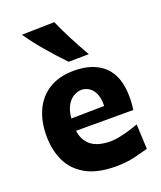

<svg xmlns="http://www.w3.org/2000/svg" viewBox="-160 -973 910 1088"><g transform="rotate(-20 295.5 -429.0)"><path d="M349.8 15.1Q414.1 15.1 462.8 2.9Q511.6 -9.3 546.9 -18.7L540.2 -168.6Q512.2 -158.2 480.6 -149Q449.1 -139.8 420.4 -134.4Q391.8 -128.9 371.7 -128.9Q293 -128.9 252.7 -161.1Q212.4 -193.4 205.2 -252H550.1Q552.6 -269.2 554.1 -286.8Q555.7 -304.4 555.7 -327Q555.7 -453.8 490.9 -515.1Q426.1 -576.5 310.2 -576.5Q219.9 -576.5 159 -538.7Q98.1 -501 67.7 -434.6Q37.3 -368.2 37.3 -281.9Q37.3 -195.1 69.7 -128.1Q102.2 -61 171.2 -22.9Q240.2 15.1 349.8 15.1ZM403 -329.9 203.9 -326.7Q208.8 -387.7 238 -422.6Q267.1 -457.5 312.2 -460.1Q355.1 -458 379.9 -424.6Q404.6 -391.1 403 -329.9ZM299.5 -633.8 421.4 -635.6Q386.9 -695.3 356.4 -754.2Q325.8 -813.2 299.5 -872.9L102.9 -868.5Q144.7 -807.9 194.9 -749.2Q245.1 -690.4 299.5 -633.8Z"/></g></svg>

Font: Pinar FD VF
Style: Regular
Weight: 300
Designer: Amin Abedi
Version: Version 2.000